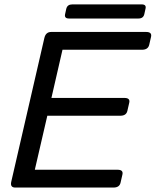

<svg xmlns="http://www.w3.org/2000/svg" viewBox="-20 -844 700 864"><path d="M290.5 -760.7Q268.6 -760.7 272.9 -780.3L278.3 -804.7Q283.2 -824.2 305.2 -824.2H617.7Q639.6 -824.2 634.8 -804.7L629.4 -780.3Q625 -760.7 603 -760.7ZM48.8 0Q24.4 0 30.8 -26.9L179.7 -673.3Q186 -700.2 210.4 -700.2H637.7Q664.6 -700.2 659.7 -678.2L651.4 -642.1Q646 -620.1 619.1 -620.1H261.2L211.4 -403.3H540Q566.9 -403.3 561.5 -381.3L553.2 -345.2Q548.3 -323.2 521.5 -323.2H192.9L136.7 -80.1H509.3Q536.1 -80.1 530.8 -58.1L522.5 -22Q517.6 0 490.7 0Z"/></svg>

Font: Istok
Style: Italic
Weight: 500
Italic angle: -13°
Designer: Andrey V. Panov
Foundry: Andrey V. Panov
Version: Version 1.0.3